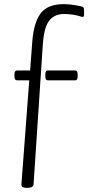

<svg xmlns="http://www.w3.org/2000/svg" viewBox="-20 -721 463 932"><path d="M63 -379H121Q124 -379 126 -378L137 -522Q144 -608 175 -653Q208 -701 291 -701Q315 -701 347.5 -695.5Q380 -690 384 -686Q388 -682 388 -670V-647Q388 -636 375 -640Q336 -653 290.5 -653Q245 -653 219.5 -621.5Q194 -590 188 -507L143 173Q142 191 112 191Q98 191 90.5 187.5Q83 184 84 173L122 -331H63Q50 -331 50 -350V-359Q50 -379 63 -379ZM212 -379H345Q357 -379 357 -359V-350Q357 -331 345 -331H212Q200 -331 200 -350V-359Q200 -379 212 -379Z"/></svg>

Font: Text Me One
Style: Regular
Weight: 400
Designer: Julia Petretta
Foundry: Julia Petretta
Version: Version 1.003